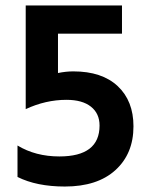

<svg xmlns="http://www.w3.org/2000/svg" viewBox="-20 -675 544 702"><path d="M192 -552V-408Q221 -414 248 -414Q353 -414 410.5 -360Q468 -306 468 -213Q468 -113 402 -53Q336 7 217 7Q114 7 44 -28V-143Q110 -103 197 -103Q344 -103 344 -216Q344 -260 312.5 -285Q281 -310 223 -310Q147 -310 74 -276V-655H426V-552Z"/></svg>

Font: Hind SemiBold
Style: Regular
Weight: 600
Designer: Manushi Parikh, Satya Rajpurohit
Foundry: Indian Type Foundry
Version: Version 2.001;PS 1.0;hotconv 1.0.79;makeotf.lib2.5.61930; tt